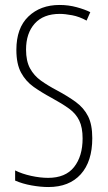

<svg xmlns="http://www.w3.org/2000/svg" viewBox="-20 -795 434 774"><path d="M352 -238Q352 -144 305.5 -92.5Q259 -41 175 -41Q144 -41 107.5 -47.5Q71 -54 41 -67V-108Q69 -94 105.5 -86Q142 -78 174 -78Q244 -78 278.5 -121.5Q313 -165 313 -237Q313 -281 299.5 -309Q286 -337 258.5 -357Q231 -377 187 -401Q148 -422 116 -444.5Q84 -467 65 -502Q46 -537 46 -594Q46 -682 94.5 -728.5Q143 -775 220 -775Q256 -775 289 -766Q322 -757 344 -746L329 -712Q300 -728 271 -733.5Q242 -739 221 -739Q155 -739 120 -700Q85 -661 85 -595Q85 -549 101 -519.5Q117 -490 145 -470Q173 -450 209 -431Q254 -407 286 -383.5Q318 -360 335 -326.5Q352 -293 352 -238Z"/></svg>

Font: Noto Sans Tamil UI ExtraCondensed ExtraLight
Style: Regular
Weight: 200
Width: 2
Designer: Jelle Bosma - Monotype Design Team
Foundry: Monotype Imaging Inc.
Version: Version 2.004; ttfautohint (v1.8.4.7-5d5b)